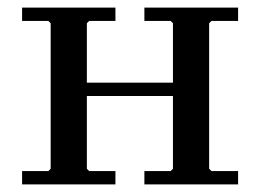

<svg xmlns="http://www.w3.org/2000/svg" viewBox="-20 -484 682 504"><path d="M359 0V-35H428L434 -41V-423L428 -429H359V-464H605V-429H535L529 -423V-41L535 -35H605V0ZM38 0V-35H107L113 -41V-423L107 -429H38V-464H283V-429H214L208 -423V-41L214 -35H283V0ZM159 -232V-267H486V-232Z"/></svg>

Font: Brygada 1918 Medium
Style: Regular
Weight: 500
Designer: Mateusz Machalski | Borys Kosmynka | Przemek Hoffer
Foundry: NIEPODLEGLA 2018
Version: Version 3.006